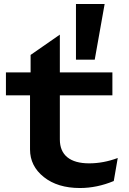

<svg xmlns="http://www.w3.org/2000/svg" viewBox="-20 -924 647 965"><path d="M130.9 -172.9V-444.8H9.8V-560.1H133.8V-647.9L280.8 -750V-560.1H544.9V-444.8H280.8V-223.1Q280.8 -164.1 318.6 -133.5Q356.4 -103 428.2 -103Q499.5 -103 571.8 -129.9L551.8 -14.2Q467.3 21 381.8 21Q269.5 21 200.2 -34.2Q130.9 -89.4 130.9 -172.9ZM361.8 -903.8H505.9L456.1 -624H361.8Z"/></svg>

Font: Mattone
Style: Regular
Weight: 400
Width: 6
Designer: Nunzio Mazzaferro
Foundry: Collletttivo
Version: Version 2.000;Glyphs 3.2 (3217)